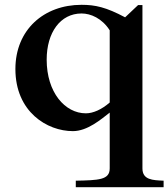

<svg xmlns="http://www.w3.org/2000/svg" viewBox="-20 -538 700 798"><path d="M44 -251C44 -73 176 7 283 7C344 7 401 -43 436 -70V162C436 210 390 211 295 213V240H660V213C615 211 572 210 572 162V-517H554L500 -466C421 -508 376 -518 319 -518C162 -518 44 -414 44 -251ZM174 -290C174 -403 231 -482 319 -482C357 -482 404 -462 436 -412V-112C403 -83 367 -67 337 -67C250 -67 174 -154 174 -290Z"/></svg>

Font: Ortica Linear
Style: Bold
Weight: 700
Designer: Benedetta Bovani
Foundry: Collletttivo
Version: Version 2.000;Glyphs 3.1.2 (3151)